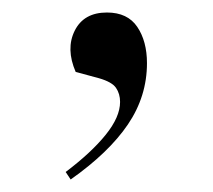

<svg xmlns="http://www.w3.org/2000/svg" viewBox="-20 -132 340 307"><path d="M93 155 85 143Q126 112 149 83.5Q172 55 172 31Q172 18 165.5 8.5Q159 -1 138 -7L101 -17Q85 -54 99.5 -83Q114 -112 151 -112Q184 -112 199.5 -89Q215 -66 215 -31Q215 22 184.5 67Q154 112 93 155Z"/></svg>

Font: Literata 72pt Light
Style: Italic
Weight: 300
Italic angle: -2°
Designer: Latin by Veronika Burian and Jose Scaglione. Greek by Irene Vlachou. Cyrillic by Vera Evstafieva
Foundry: TypeTogether
Version: Version 3.002